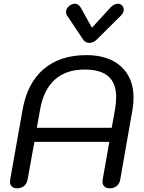

<svg xmlns="http://www.w3.org/2000/svg" viewBox="-20 -1008 778 1038"><path d="M34 -25Q34 -33 35 -37L102 -414Q127 -558 215.5 -634Q304 -710 447 -710Q567 -710 634.5 -648.5Q702 -587 702 -479Q702 -449 696 -414L630 -37Q626 -14 610.5 -2Q595 10 574 10Q554 10 544 0Q534 -10 534 -26Q534 -33 535 -37L571 -241H166L129 -37Q125 -15 110 -2.5Q95 10 73 10Q55 10 44.5 1Q34 -8 34 -25ZM584 -317 602 -417Q608 -453 608 -482Q608 -558 566 -595Q524 -632 438 -632Q337 -632 276.5 -577.5Q216 -523 197 -417L179 -317ZM428 -796 344 -922Q337 -932 337 -944Q337 -964 359 -980Q373 -988 384 -988Q404 -988 417 -966L477 -858L576 -966Q597 -988 617 -988Q630 -988 638 -980Q649 -970 649 -956Q649 -938 632 -922L505 -796Q485 -776 463 -776Q441 -776 428 -796Z"/></svg>

Font: Kodchasan Medium
Style: Italic
Weight: 500
Italic angle: -10°
Version: Version 1.000; ttfautohint (v1.6)